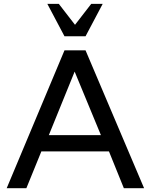

<svg xmlns="http://www.w3.org/2000/svg" viewBox="-20 -986 790 1006"><path d="M508.8 -277.8 371.1 -610.8 235.8 -277.8ZM734.9 0H628.9L550.8 -192.9H196.8L118.2 0H15.1L317.9 -722.2H428.2ZM518.1 -965.8 428.2 -795.9H317.9L228 -965.8H288.1L373 -856L458 -965.8Z"/></svg>

Font: Perun
Style: Regular
Weight: 400
Version: Version 1.0000